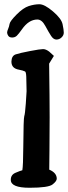

<svg xmlns="http://www.w3.org/2000/svg" viewBox="-20 -887 322 910"><path d="M156.8 -794.5Q115.8 -794.2 83.4 -747.1Q68.4 -726 59.7 -717.6Q51 -709.3 37.8 -709.2Q24.6 -709.1 19.2 -717.3Q13.8 -725.6 13.7 -732.4Q13.7 -739.3 18.5 -750Q23.3 -760.8 25.4 -773.8Q27.5 -786.7 58.7 -818.2Q90 -849.7 116.1 -858.2Q142.1 -866.7 166.6 -866.9Q191 -867 231 -832.9Q271.1 -798.8 276.6 -772.2Q282.2 -745.6 282.3 -732.7Q282.4 -719.7 271.9 -709.7Q261.5 -699.6 247.6 -699.5Q233.7 -699.4 222.3 -716.6Q211 -733.9 194.6 -764.3Q178.3 -794.7 156.8 -794.5ZM213.4 -83Q249 -67.9 249 -40Q249 -28.3 229 -12.7Q209 2.9 120.1 2.9Q31.2 2.9 31.2 -34.2V-35.2Q31.2 -58.6 53.5 -68.1Q75.7 -77.6 85.9 -80.1Q89.8 -102.5 90.3 -187.5Q91.3 -327.1 95 -336.4Q98.6 -345.7 102.3 -396Q106 -446.3 106 -454.6L104.5 -523.4Q103.5 -545.9 98.6 -548.3Q88.4 -553.2 70.3 -556.6Q35.2 -562.5 34.2 -592.8V-596.2Q35.2 -622.6 54.2 -629.2Q73.2 -635.7 122.1 -645Q170.9 -654.3 184.1 -654.3Q197.3 -654.3 212.9 -642.6L235.4 -622.1L212.9 -585.4Q215.3 -416 215.3 -331.8Q215.3 -247.6 214.4 -175.8Z"/></svg>

Font: Drukaatie burti
Style: Demi
Weight: 600
Version: Version 0.14